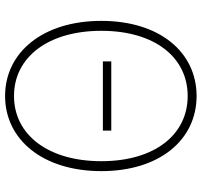

<svg xmlns="http://www.w3.org/2000/svg" viewBox="-39 -740 792 754"><g transform="rotate(90 357.0 -363.0)"><path d="M221 -371H493V-404H221ZM357 13C529 13 652 -136 652 -365C652 -594 529 -739 357 -739C185 -739 62 -594 62 -365C62 -136 185 13 357 13ZM357 -22C204 -22 101 -157 101 -365C101 -573 204 -704 357 -704C510 -704 613 -573 613 -365C613 -157 510 -22 357 -22Z"/></g></svg>

Font: Noto Sans CJK SC Thin
Style: Regular
Weight: 100
Designer: Ryoko NISHIZUKA 西塚涼子 (kana, bopomofo & ideographs); Paul D. Hunt (Latin, Greek & Cyrillic); Sandoll Communications 산돌커뮤니
Foundry: Adobe
Version: Version 2.004;hotconv 1.0.118;makeotfexe 2.5.65603